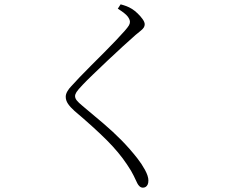

<svg xmlns="http://www.w3.org/2000/svg" viewBox="-20 -808 1040 885"><path d="M523 -768 536 -788Q551 -784 563 -779.5Q575 -775 588 -767Q601 -759 614.5 -746Q628 -733 637.5 -719.5Q647 -706 647 -696Q647 -688 643 -681.5Q639 -675 630 -667.5Q621 -660 605 -647Q581 -626 546 -594Q511 -562 474 -527Q437 -492 406.5 -462.5Q376 -433 361 -417Q339 -394 332.5 -383.5Q326 -373 326 -365Q326 -355 334 -345Q342 -335 359 -321Q412 -277 456.5 -239Q501 -201 539.5 -162Q578 -123 614 -77Q633 -53 648.5 -24.5Q664 4 664 24Q664 36 660.5 43Q657 50 651.5 53.5Q646 57 639 57Q630 57 623.5 51Q617 45 613 37Q606 23 596.5 2.5Q587 -18 566 -49Q529 -105 472 -162Q415 -219 323 -297Q304 -314 293.5 -329.5Q283 -345 283 -362Q283 -374 290.5 -387Q298 -400 308 -410Q323 -427 347.5 -452.5Q372 -478 402 -508Q432 -538 461.5 -567.5Q491 -597 515.5 -623Q540 -649 555 -666Q569 -682 574 -690.5Q579 -699 579 -707Q579 -718 568.5 -732Q558 -746 523 -768Z"/></svg>

Font: Source Han Serif JP VF
Style: Regular
Weight: 250
Designer: Ryoko NISHIZUKA 西塚涼子 (kana & ideographs); Frank Grießhammer (Latin, Greek & Cyrillic); Wenlong ZHANG 张文龙 (bopomofo); San
Foundry: Adobe
Version: Version 2.001;hotconv 1.1.0;makeotfexe 2.6.0